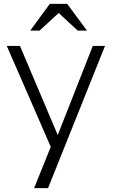

<svg xmlns="http://www.w3.org/2000/svg" viewBox="-20 -758 582 991"><path d="M522 -521 228 213H156L242 0L15 -521H83L278 -61L459 -521ZM237 -738H327L429 -600H381L283 -691L184 -600H136Z"/></svg>

Font: Rising Sun Light
Style: Regular
Weight: 300
Designer: Matt McInerney, Pablo Impallari, Rodrigo Fuenzalida (Raleway font), Stephen Hutchings (Greek), Cristiano Sobral (main ch
Foundry: The Rising Sun Project Authors
Version: Version 4.327; ttfautohint (v1.8.4.7-5d5b-dirty)